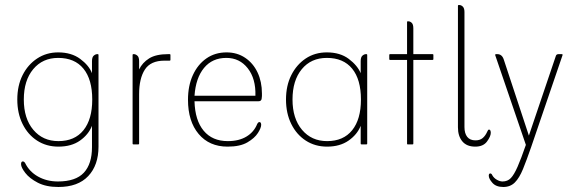

<svg xmlns="http://www.w3.org/2000/svg" viewBox="-20 -576 2285 766"><path d="M347 -284V-332Q347 -348 354 -354Q361 -360 368 -360H370Q373 -360 373 -357V9Q373 83 332 126.5Q291 170 213 170Q164 170 131 153Q98 136 81 114Q64 92 64 79Q64 68 71 68Q76 68 80 74Q97 109 132 128.5Q167 148 211 148Q282 148 314.5 113Q347 78 347 11V-74Q333 -39 299 -15Q265 9 213 9Q165 9 128 -15Q91 -39 70 -81.5Q49 -124 49 -179Q49 -234 70 -276Q91 -318 128 -342.5Q165 -367 212 -367Q265 -367 300 -341Q335 -315 347 -284ZM213 -13Q278 -13 313 -56.5Q348 -100 348 -179Q348 -259 313 -302Q278 -345 212 -345Q150 -345 112.5 -300Q75 -255 75 -179Q75 -103 113 -58Q151 -13 213 -13Z M535 -332V-299Q548 -326 575 -343Q602 -360 651 -360H657Q660 -360 660 -357V-337Q660 -334 657 -334H636Q581 -334 558 -298.5Q535 -263 535 -200V-3Q535 0 532 0H512Q509 0 509 -3V-357Q509 -360 512 -360H514Q521 -360 528 -354Q535 -348 535 -332Z M1011 -172H756Q758 -96 792.5 -54.5Q827 -13 889 -13Q933 -13 963 -31Q993 -49 1006 -81Q1010 -89 1015 -89Q1019 -89 1020.5 -85.5Q1022 -82 1022 -78Q1022 -66 1009 -45.5Q996 -25 967 -8Q938 9 888 9Q815 9 772.5 -41.5Q730 -92 730 -178Q730 -234 749.5 -276.5Q769 -319 803.5 -343Q838 -367 884 -367Q926 -367 958 -345.5Q990 -324 1007.5 -287Q1025 -250 1025 -203Q1025 -196 1025 -193Q1025 -190 1024 -183Q1023 -172 1011 -172ZM756 -194H999Q1001 -262 968.5 -303.5Q936 -345 883 -345Q827 -345 794 -305Q761 -265 756 -194Z M1419 -284V-332Q1419 -348 1426 -354Q1433 -360 1440 -360H1442Q1445 -360 1445 -357V-3Q1445 0 1442 0H1422Q1419 0 1419 -3V-74Q1405 -39 1370.5 -15Q1336 9 1285 9Q1237 9 1200 -15Q1163 -39 1142 -81.5Q1121 -124 1121 -179Q1121 -234 1142 -276Q1163 -318 1199.5 -342.5Q1236 -367 1284 -367Q1337 -367 1371.5 -341Q1406 -315 1419 -284ZM1285 -13Q1350 -13 1385 -56.5Q1420 -100 1420 -179Q1420 -259 1385 -302Q1350 -345 1284 -345Q1221 -345 1184 -300Q1147 -255 1147 -179Q1147 -103 1185 -58Q1223 -13 1285 -13Z M1604 -337H1536Q1533 -337 1533 -340V-357Q1533 -360 1536 -360H1604V-488Q1604 -491 1606 -491H1609Q1616 -491 1622.5 -485Q1629 -479 1629 -463V-360H1706Q1709 -360 1709 -357V-340Q1709 -337 1706 -337H1629V-3Q1629 0 1626 0H1606Q1604 0 1604 -3Z M1876 9Q1842 9 1824.5 -12Q1807 -33 1807 -68V-553Q1807 -556 1810 -556H1812Q1820 -556 1826.5 -549.5Q1833 -543 1833 -528V-69Q1833 -44 1844 -30Q1855 -16 1877 -16Q1895 -16 1906 -25.5Q1917 -35 1924 -51Q1927 -59 1931 -59Q1935 -59 1936.5 -55Q1938 -51 1938 -46Q1938 -32 1923 -11.5Q1908 9 1876 9Z M2078 2 1956 -355Q1954 -360 1960 -360H1964Q1983 -360 1990 -338L2090 -35L2197 -351Q2199 -360 2208 -360H2221Q2226 -360 2224 -355L2099 11Q2081 63 2066.5 98.5Q2052 134 2034 152Q2016 170 1988 170Q1959 170 1944.5 153.5Q1930 137 1930 125Q1930 116 1936 116Q1941 116 1944 123Q1950 134 1962 141Q1974 148 1985 148Q2005 148 2018 134.5Q2031 121 2045 89Q2059 57 2078 2Z"/></svg>

Font: Zain ExtraLight
Style: Regular
Weight: 200
Designer: Zain,Boutros
Foundry: Mobile Telecommunications Company (Zain), 2024
Version: Version 1.51; ttfautohint (v1.8.4)